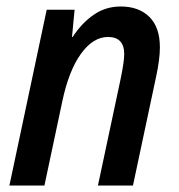

<svg xmlns="http://www.w3.org/2000/svg" viewBox="-20 -571 552 592"><path d="M124 -541H210L202 -457H204Q232 -500 269 -525.5Q306 -551 352 -551Q408 -551 440.5 -519Q473 -487 473 -425Q473 -388 461 -333L390 1H282L352 -328Q363 -381 363 -404Q363 -457 313 -457Q267 -457 229.5 -405Q192 -353 172 -258L117 1H9Z"/></svg>

Font: Noto Sans UI NarrowMedium
Style: Italic
Weight: 500
Width: 4
Italic angle: -12°
Designer: Monotype Design Team
Foundry: Monotype Imaging Inc.
Version: Version 1.001